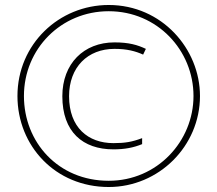

<svg xmlns="http://www.w3.org/2000/svg" viewBox="-20 -742 872 770"><path d="M416 8C617 8 782 -156 782 -357C782 -546 629 -722 416 -722C217 -722 50 -565 50 -357C50 -157 202 8 416 8ZM416 -17C213 -17 76 -172 76 -357C76 -546 225 -697 416 -697C611 -697 756 -540 756 -357C756 -176 611 -17 416 -17ZM435 -143C480 -143 516 -150 550 -164V-188C510 -173 482 -168 435 -168C333 -168 257 -231 257 -356C257 -473 332 -546 439 -546C489 -546 523 -537 554 -523L565 -546C531 -562 497 -572 439 -572C316 -572 230 -487 230 -356C230 -213 312 -143 435 -143Z"/></svg>

Font: Noto Sans Devanagari UI Thin
Style: Regular
Weight: 100
Designer: Jelle Bosma - Monotype Design Team
Foundry: Monotype Imaging Inc.
Version: Version 2.004